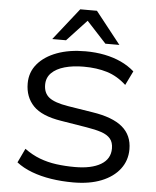

<svg xmlns="http://www.w3.org/2000/svg" viewBox="-62 -993 858 1054"><g transform="rotate(5 367.5 -466.0)"><path d="M381 9Q317 9 259 0Q201 -9 152 -27.5Q103 -46 67 -74L104 -152Q145 -122 188.5 -105.5Q232 -89 280.5 -82.5Q329 -76 383 -76Q474 -76 525.5 -106.5Q577 -137 577 -195Q577 -229 560 -249Q543 -269 510 -280Q477 -291 427 -299L286 -322Q178 -339 131.5 -387.5Q85 -436 85 -511Q85 -573 123.5 -618.5Q162 -664 229.5 -689Q297 -714 386 -714Q443 -714 492.5 -704Q542 -694 583 -675Q624 -656 657 -627L619 -549Q570 -594 513 -611.5Q456 -629 384 -629Q325 -629 279 -616Q233 -603 207 -577Q181 -551 181 -512Q181 -466 211.5 -442Q242 -418 315 -406L453 -384Q565 -367 619 -321.5Q673 -276 673 -199Q673 -137 637 -90Q601 -43 536 -17Q471 9 381 9ZM198 -765 337 -941H429L568 -765H491L383 -882L274 -765Z"/></g></svg>

Font: Nunito Sans 7pt SemiExpanded
Style: Regular
Weight: 400
Width: 6
Designer: Vernon Adams
Foundry: Vernon Adams
Version: Version 3.101;gftools[0.9.27]